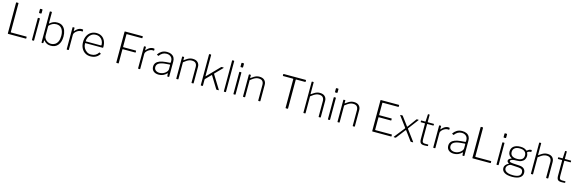

<svg xmlns="http://www.w3.org/2000/svg" viewBox="83 -2471 13127 4375"><g transform="rotate(15 6647.0 -283.5)"><path d="M110 -731Q110 -742 120 -742H158Q167 -742 167 -731V-57Q167 -48 177 -48H536Q545 -48 545 -40V-8Q545 -4 543 -2Q541 0 537 0H120Q115 0 112.5 -2.5Q110 -5 110 -11V-731Z M729 -13Q729 -6 726.5 -3Q724 0 716 0H691Q683 0 681 -2.5Q679 -5 679 -11V-519Q679 -530 689 -530H719Q729 -530 729 -519ZM734 -656Q734 -640 720 -640H686Q679 -640 676.5 -644Q674 -648 674 -654V-728Q674 -742 687 -742H721Q734 -742 734 -729Z M917 0Q910 0 907.5 -3Q905 -6 905 -14V-731Q905 -742 915 -742H946Q955 -742 955 -730V-479Q955 -469 958 -468.5Q961 -468 968 -474Q974 -480 994.5 -495.5Q1015 -511 1050.5 -525.5Q1086 -540 1137 -540Q1214 -540 1261.5 -503.5Q1309 -467 1331.5 -405Q1354 -343 1354 -267Q1354 -139 1294 -64.5Q1234 10 1126 10Q1076 10 1042 -5Q1008 -20 988 -39Q968 -58 961 -67Q957 -72 954 -71.5Q951 -71 951 -64L948 -14Q948 0 933 0ZM955 -178Q955 -138 979 -105.5Q1003 -73 1040.5 -53Q1078 -33 1119 -33Q1169 -33 1210.5 -58Q1252 -83 1276.5 -134.5Q1301 -186 1301 -267Q1301 -373 1256.5 -435Q1212 -497 1126 -497Q1073 -497 1028.5 -472.5Q984 -448 955 -413Z M1509 0Q1504 0 1501.5 -2.5Q1499 -5 1499 -10V-520Q1499 -530 1508 -530H1537Q1546 -530 1546 -521V-454Q1546 -449 1548 -448Q1550 -447 1554 -451Q1583 -484 1609 -503.5Q1635 -523 1660.5 -531.5Q1686 -540 1712 -540Q1747 -540 1747 -529V-496Q1747 -490 1742 -490Q1736 -490 1728.5 -490.5Q1721 -491 1708 -491Q1685 -491 1657 -480Q1629 -469 1605 -450Q1581 -431 1565 -408Q1549 -385 1549 -361V-10Q1549 0 1538 0H1509Z M1868 -238Q1868 -184 1894 -137Q1920 -90 1964.5 -62Q2009 -34 2063 -34Q2121 -34 2163.5 -57Q2206 -80 2234 -125Q2237 -130 2239.5 -130.5Q2242 -131 2245 -128L2273 -112Q2279 -108 2274 -101Q2250 -64 2218.5 -39.5Q2187 -15 2148 -2.5Q2109 10 2061 10Q1989 10 1934 -24Q1879 -58 1847.5 -119.5Q1816 -181 1816 -261Q1816 -349 1848 -411Q1880 -473 1935.5 -506.5Q1991 -540 2061 -540Q2133 -540 2184.5 -508.5Q2236 -477 2264.5 -417Q2293 -357 2293 -273Q2293 -266 2292 -259.5Q2291 -253 2279 -252H1875Q1871 -252 1869.5 -248Q1868 -244 1868 -238ZM2224 -293Q2235 -293 2238 -296Q2241 -299 2241 -307Q2241 -359 2219 -402.5Q2197 -446 2157 -471.5Q2117 -497 2061 -497Q1998 -497 1955 -466.5Q1912 -436 1890.5 -389Q1869 -342 1869 -293Z M2669 -731Q2669 -742 2679 -742H3092Q3099 -742 3099 -734V-703Q3099 -694 3090 -694H2736Q2726 -694 2726 -685V-394Q2726 -386 2736 -386H3028Q3036 -386 3036 -378V-346Q3036 -339 3027 -339H2736Q2726 -339 2726 -329V-8Q2726 0 2718 0H2679Q2674 0 2671.5 -2.5Q2669 -5 2669 -11V-731Z M3193 0Q3188 0 3185.5 -2.5Q3183 -5 3183 -10V-520Q3183 -530 3192 -530H3221Q3230 -530 3230 -521V-454Q3230 -449 3232 -448Q3234 -447 3238 -451Q3267 -484 3293 -503.5Q3319 -523 3344.5 -531.5Q3370 -540 3396 -540Q3431 -540 3431 -529V-496Q3431 -490 3426 -490Q3420 -490 3412.5 -490.5Q3405 -491 3392 -491Q3369 -491 3341 -480Q3313 -469 3289 -450Q3265 -431 3249 -408Q3233 -385 3233 -361V-10Q3233 0 3222 0H3193Z M3858 -70Q3818 -30 3772 -10Q3726 10 3671 10Q3592 10 3547 -29Q3502 -68 3502 -135Q3502 -187 3530 -223.5Q3558 -260 3614 -281.5Q3670 -303 3752 -310L3851 -318Q3859 -319 3863.5 -322.5Q3868 -326 3868 -333V-363Q3868 -425 3829 -461Q3790 -497 3725 -497Q3675 -497 3635 -474.5Q3595 -452 3562 -408Q3559 -404 3557 -402.5Q3555 -401 3551 -403L3521 -419Q3518 -421 3517.5 -423Q3517 -425 3520 -430Q3552 -478 3603 -509Q3654 -540 3727 -540Q3786 -540 3829 -519.5Q3872 -499 3894.5 -460Q3917 -421 3917 -368V-11Q3917 -5 3914.5 -2.5Q3912 0 3907 0H3881Q3877 0 3874 -2.5Q3871 -5 3871 -11L3869 -68Q3867 -81 3858 -70ZM3868 -263Q3868 -280 3854 -278L3770 -271Q3714 -267 3673 -256.5Q3632 -246 3605.5 -229.5Q3579 -213 3566 -190.5Q3553 -168 3553 -140Q3553 -90 3588 -62Q3623 -34 3682 -34Q3718 -34 3752 -47Q3786 -60 3813 -81Q3840 -103 3854 -126.5Q3868 -150 3868 -171V-263Z M4094 0Q4084 0 4084 -10V-520Q4084 -530 4093 -530H4122Q4131 -530 4131 -521V-460Q4131 -455 4133 -454Q4135 -453 4139 -457Q4176 -484 4206 -502.5Q4236 -521 4265.5 -530.5Q4295 -540 4331 -540Q4410 -540 4451.5 -499Q4493 -458 4493 -392V-11Q4493 0 4482 0H4453Q4448 0 4445.5 -2.5Q4443 -5 4443 -10V-375Q4443 -432 4415 -464Q4387 -496 4324 -496Q4290 -496 4261 -485.5Q4232 -475 4202 -455.5Q4172 -436 4134 -406V-10Q4134 0 4123 0H4094Z M5085 -13Q5089 -7 5088 -3.5Q5087 0 5079 0H5039Q5035 0 5031.5 -2Q5028 -4 5026 -8L4851 -293Q4850 -295 4848 -296Q4846 -297 4842 -293L4719 -168Q4715 -164 4713.5 -160Q4712 -156 4712 -151V-13Q4712 -6 4709.5 -3Q4707 0 4699 0H4674Q4666 0 4664 -2.5Q4662 -5 4662 -11V-731Q4662 -742 4672 -742H4702Q4712 -742 4712 -731V-241Q4712 -232 4714 -231Q4716 -230 4722 -236L4998 -520Q5007 -530 5016 -530H5054Q5063 -530 5063.5 -525.5Q5064 -521 5057 -514L4890 -344Q4888 -342 4887.5 -339Q4887 -336 4889 -331L5085 -13Z M5256 -13Q5256 -6 5253.5 -3Q5251 0 5243 0H5218Q5206 0 5206 -11V-731Q5206 -742 5216 -742H5246Q5256 -742 5256 -731Z M5482 -13Q5482 -6 5479.5 -3Q5477 0 5469 0H5444Q5436 0 5434 -2.5Q5432 -5 5432 -11V-519Q5432 -530 5442 -530H5472Q5482 -530 5482 -519ZM5487 -656Q5487 -640 5473 -640H5439Q5432 -640 5429.5 -644Q5427 -648 5427 -654V-728Q5427 -742 5440 -742H5474Q5487 -742 5487 -729Z M5668 0Q5658 0 5658 -10V-520Q5658 -530 5667 -530H5696Q5705 -530 5705 -521V-460Q5705 -455 5707 -454Q5709 -453 5713 -457Q5750 -484 5780 -502.5Q5810 -521 5839.5 -530.5Q5869 -540 5905 -540Q5984 -540 6025.5 -499Q6067 -458 6067 -392V-11Q6067 0 6056 0H6027Q6022 0 6019.5 -2.5Q6017 -5 6017 -10V-375Q6017 -432 5989 -464Q5961 -496 5898 -496Q5864 -496 5835 -485.5Q5806 -475 5776 -455.5Q5746 -436 5708 -406V-10Q5708 0 5697 0H5668Z M6413 -734Q6413 -738 6414.5 -740Q6416 -742 6421 -742H6941Q6946 -742 6947.5 -740Q6949 -738 6949 -734V-702Q6949 -694 6940 -694H6730Q6720 -694 6720 -685V-11Q6720 0 6710 0H6673Q6662 0 6662 -11V-685Q6662 -694 6652 -694H6422Q6413 -694 6413 -702Z M7093 0Q7083 0 7083 -10V-732Q7083 -742 7092 -742H7121Q7130 -742 7130 -733V-461Q7130 -456 7132 -455Q7134 -454 7138 -458Q7176 -485 7205.5 -503Q7235 -521 7265 -530.5Q7295 -540 7330 -540Q7410 -540 7451 -499Q7492 -458 7492 -392V-11Q7492 0 7481 0H7452Q7447 0 7444.5 -2.5Q7442 -5 7442 -10V-375Q7442 -432 7414 -464Q7386 -496 7323 -496Q7289 -496 7260.5 -485.5Q7232 -475 7201.5 -455.5Q7171 -436 7133 -406V-10Q7133 0 7122 0H7093Z M7711 -13Q7711 -6 7708.5 -3Q7706 0 7698 0H7673Q7665 0 7663 -2.5Q7661 -5 7661 -11V-519Q7661 -530 7671 -530H7701Q7711 -530 7711 -519ZM7716 -656Q7716 -640 7702 -640H7668Q7661 -640 7658.5 -644Q7656 -648 7656 -654V-728Q7656 -742 7669 -742H7703Q7716 -742 7716 -729Z M7897 0Q7887 0 7887 -10V-520Q7887 -530 7896 -530H7925Q7934 -530 7934 -521V-460Q7934 -455 7936 -454Q7938 -453 7942 -457Q7979 -484 8009 -502.5Q8039 -521 8068.5 -530.5Q8098 -540 8134 -540Q8213 -540 8254.5 -499Q8296 -458 8296 -392V-11Q8296 0 8285 0H8256Q8251 0 8248.5 -2.5Q8246 -5 8246 -10V-375Q8246 -432 8218 -464Q8190 -496 8127 -496Q8093 -496 8064 -485.5Q8035 -475 8005 -455.5Q7975 -436 7937 -406V-10Q7937 0 7926 0H7897Z M8706 -731Q8706 -742 8716 -742H9139Q9146 -742 9146 -734V-703Q9146 -694 9137 -694H8773Q8763 -694 8763 -685V-407Q8763 -399 8773 -399H9055Q9063 -399 9063 -391V-359Q9063 -355 9061.5 -353Q9060 -351 9054 -351H8773Q8763 -351 8763 -342V-57Q8763 -48 8773 -48H9152Q9161 -48 9161 -40V-8Q9161 -4 9159 -2Q9157 0 9153 0H8716Q8706 0 8706 -11V-731Z M9668 -14Q9674 -6 9673 -3Q9672 0 9666 0H9624Q9613 0 9610 -6L9450 -223Q9446 -229 9443 -229Q9440 -229 9435 -223L9268 -6Q9265 0 9254 0H9224Q9217 0 9214.5 -3.5Q9212 -7 9219 -16L9410 -258Q9414 -264 9413.5 -268Q9413 -272 9410 -277L9230 -519Q9227 -523 9229 -526.5Q9231 -530 9236 -530H9275Q9280 -530 9282.5 -529Q9285 -528 9288 -524L9443 -316Q9451 -306 9458 -316L9610 -524Q9612 -528 9615 -529Q9618 -530 9623 -530H9656Q9662 -530 9662.5 -527Q9663 -524 9661 -521L9481 -283Q9477 -279 9477.5 -274Q9478 -269 9482 -265L9668 -14Z M9881 -489Q9873 -489 9873 -481V-128Q9873 -75 9889 -58Q9905 -41 9936 -41H10013Q10017 -41 10019 -39.5Q10021 -38 10021 -34V-13Q10021 -6 10014 -4Q10007 -3 9990 -2Q9973 -1 9956.5 -0.5Q9940 0 9932 0Q9871 0 9847 -28Q9823 -56 9823 -120V-481Q9823 -489 9816 -489H9726Q9719 -489 9719 -496V-523Q9719 -530 9726 -530H9817Q9824 -530 9824 -537L9833 -699Q9833 -710 9842 -710H9864Q9874 -710 9874 -698V-537Q9874 -530 9881 -530H10017Q10024 -530 10024 -523V-496Q10024 -489 10017 -489Z M10156 0Q10151 0 10148.5 -2.5Q10146 -5 10146 -10V-520Q10146 -530 10155 -530H10184Q10193 -530 10193 -521V-454Q10193 -449 10195 -448Q10197 -447 10201 -451Q10230 -484 10256 -503.5Q10282 -523 10307.5 -531.5Q10333 -540 10359 -540Q10394 -540 10394 -529V-496Q10394 -490 10389 -490Q10383 -490 10375.5 -490.5Q10368 -491 10355 -491Q10332 -491 10304 -480Q10276 -469 10252 -450Q10228 -431 10212 -408Q10196 -385 10196 -361V-10Q10196 0 10185 0H10156Z M10821 -70Q10781 -30 10735 -10Q10689 10 10634 10Q10555 10 10510 -29Q10465 -68 10465 -135Q10465 -187 10493 -223.5Q10521 -260 10577 -281.5Q10633 -303 10715 -310L10814 -318Q10822 -319 10826.5 -322.5Q10831 -326 10831 -333V-363Q10831 -425 10792 -461Q10753 -497 10688 -497Q10638 -497 10598 -474.5Q10558 -452 10525 -408Q10522 -404 10520 -402.5Q10518 -401 10514 -403L10484 -419Q10481 -421 10480.5 -423Q10480 -425 10483 -430Q10515 -478 10566 -509Q10617 -540 10690 -540Q10749 -540 10792 -519.5Q10835 -499 10857.5 -460Q10880 -421 10880 -368V-11Q10880 -5 10877.5 -2.5Q10875 0 10870 0H10844Q10840 0 10837 -2.5Q10834 -5 10834 -11L10832 -68Q10830 -81 10821 -70ZM10831 -263Q10831 -280 10817 -278L10733 -271Q10677 -267 10636 -256.5Q10595 -246 10568.5 -229.5Q10542 -213 10529 -190.5Q10516 -168 10516 -140Q10516 -90 10551 -62Q10586 -34 10645 -34Q10681 -34 10715 -47Q10749 -60 10776 -81Q10803 -103 10817 -126.5Q10831 -150 10831 -171V-263Z M11069 -731Q11069 -742 11079 -742H11117Q11126 -742 11126 -731V-57Q11126 -48 11136 -48H11495Q11504 -48 11504 -40V-8Q11504 -4 11502 -2Q11500 0 11496 0H11079Q11074 0 11071.5 -2.5Q11069 -5 11069 -11V-731Z M11688 -13Q11688 -6 11685.5 -3Q11683 0 11675 0H11650Q11642 0 11640 -2.5Q11638 -5 11638 -11V-519Q11638 -530 11648 -530H11678Q11688 -530 11688 -519ZM11693 -656Q11693 -640 11679 -640H11645Q11638 -640 11635.5 -644Q11633 -648 11633 -654V-728Q11633 -742 11646 -742H11680Q11693 -742 11693 -729Z M12314 -532Q12325 -532 12329 -529Q12333 -526 12333 -518V-500Q12333 -493 12330 -489Q12327 -485 12316 -484Q12297 -483 12285 -480.5Q12273 -478 12261 -471Q12237 -459 12241 -448Q12246 -436 12253.5 -418Q12261 -400 12261 -369Q12261 -325 12239.5 -288.5Q12218 -252 12173 -230.5Q12128 -209 12056 -209Q12000 -209 11968.5 -202Q11937 -195 11924 -184Q11911 -173 11911 -161Q11911 -144 11936 -136Q11961 -128 12016 -125L12138 -118Q12220 -114 12258 -78Q12296 -42 12296 18Q12296 93 12232 134Q12168 175 12053 175Q11935 175 11872 136.5Q11809 98 11809 29Q11809 -7 11831.5 -38Q11854 -69 11901 -94Q11912 -100 11901 -105Q11881 -114 11871 -127Q11861 -140 11861 -157Q11861 -169 11868 -181Q11875 -193 11890.5 -204Q11906 -215 11931 -223Q11937 -225 11936 -228.5Q11935 -232 11930 -235Q11889 -258 11869 -290.5Q11849 -323 11849 -369Q11849 -449 11905.5 -493.5Q11962 -538 12063 -538Q12114 -538 12148.5 -526.5Q12183 -515 12208 -493Q12213 -489 12217.5 -488.5Q12222 -488 12227 -492Q12237 -501 12250.5 -510Q12264 -519 12280 -525.5Q12296 -532 12314 -532ZM12057 -250Q12135 -250 12174 -281Q12213 -312 12213 -371Q12213 -431 12173.5 -464Q12134 -497 12057 -497Q11981 -497 11939.5 -464Q11898 -431 11898 -371Q11898 -312 11939 -281Q11980 -250 12057 -250ZM11962 -81Q11945 -82 11921 -69Q11897 -56 11877.5 -32Q11858 -8 11858 23Q11858 58 11882 83Q11906 108 11951.5 121Q11997 134 12062 134Q12152 134 12199 106.5Q12246 79 12246 20Q12246 -19 12221.5 -43Q12197 -67 12136 -70Z M12460 0Q12450 0 12450 -10V-732Q12450 -742 12459 -742H12488Q12497 -742 12497 -733V-461Q12497 -456 12499 -455Q12501 -454 12505 -458Q12543 -485 12572.5 -503Q12602 -521 12632 -530.5Q12662 -540 12697 -540Q12777 -540 12818 -499Q12859 -458 12859 -392V-11Q12859 0 12848 0H12819Q12814 0 12811.5 -2.5Q12809 -5 12809 -10V-375Q12809 -432 12781 -464Q12753 -496 12690 -496Q12656 -496 12627.5 -485.5Q12599 -475 12568.5 -455.5Q12538 -436 12500 -406V-10Q12500 0 12489 0H12460Z M13117 -489Q13109 -489 13109 -481V-128Q13109 -75 13125 -58Q13141 -41 13172 -41H13249Q13253 -41 13255 -39.5Q13257 -38 13257 -34V-13Q13257 -6 13250 -4Q13243 -3 13226 -2Q13209 -1 13192.5 -0.5Q13176 0 13168 0Q13107 0 13083 -28Q13059 -56 13059 -120V-481Q13059 -489 13052 -489H12962Q12955 -489 12955 -496V-523Q12955 -530 12962 -530H13053Q13060 -530 13060 -537L13069 -699Q13069 -710 13078 -710H13100Q13110 -710 13110 -698V-537Q13110 -530 13117 -530H13253Q13260 -530 13260 -523V-496Q13260 -489 13253 -489Z"/></g></svg>

Font: Libre Franklin Thin ExtraLight
Style: Regular
Weight: 250
Version: Version 3.000